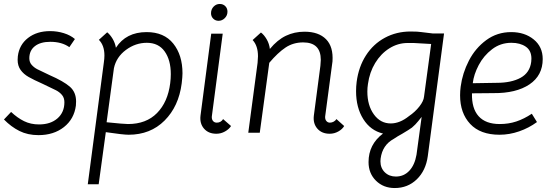

<svg xmlns="http://www.w3.org/2000/svg" viewBox="-34 -670 2809 969"><path d="M-14 -67 22 -105Q54 -75 87.5 -58.5Q121 -42 163 -42Q221 -42 256 -72.5Q291 -103 291 -154Q291 -176 279 -190.5Q267 -205 248.5 -214.5Q230 -224 181 -247Q136 -267 110.5 -281.5Q85 -296 70 -317Q55 -338 55 -368Q55 -380 56 -386Q63 -444 107.5 -478.5Q152 -513 219 -513Q255 -513 288.5 -502.5Q322 -492 344 -473L316 -432Q278 -459 220 -459Q170 -459 142 -437Q114 -415 114 -376Q114 -356 126 -342.5Q138 -329 154.5 -320.5Q171 -312 216 -291Q287 -260 318.5 -232.5Q350 -205 350 -158Q350 -144 349 -137Q340 -69 288.5 -28.5Q237 12 160 12Q106 12 64 -9Q22 -30 -14 -67Z M887 -300Q887 -283 883 -249Q868 -133 796.5 -61.5Q725 10 615 10Q588 10 500 -3L464 260H409L490 -354Q493 -374 493 -390Q493 -441 465 -469L507 -507Q522 -495 534.5 -474Q547 -453 551 -429Q602 -508 706 -508Q794 -508 840.5 -450Q887 -392 887 -300ZM825 -250Q828 -274 828 -296Q828 -367 797 -410.5Q766 -454 707 -454Q650 -454 601.5 -418Q553 -382 541 -326L504 -53Q592 -44 612 -44Q704 -44 758.5 -99.5Q813 -155 825 -250Z M1060 -51Q1081 -51 1092 -69L1132 -34Q1122 -18 1101.5 -6.5Q1081 5 1058 5Q1018 5 995.5 -21Q973 -47 978 -87L1032 -500H1090L1035 -82Q1034 -68 1041 -59.5Q1048 -51 1060 -51ZM1031 -603Q1031 -623 1044 -636.5Q1057 -650 1075 -650Q1092 -650 1103 -639Q1114 -628 1114 -611Q1114 -592 1100.5 -578.5Q1087 -565 1069 -565Q1053 -565 1042 -576Q1031 -587 1031 -603Z M1703 -34Q1694 -18 1673.5 -6.5Q1653 5 1630 5Q1590 5 1567.5 -21Q1545 -47 1550 -87L1583 -338Q1585 -358 1585 -368Q1585 -456 1496 -456Q1446 -456 1407 -430Q1368 -404 1325 -353L1277 0H1219L1266 -353Q1268 -377 1268 -386Q1268 -439 1241 -468L1283 -506Q1299 -494 1312 -471.5Q1325 -449 1328 -423Q1366 -469 1409 -489.5Q1452 -510 1503 -510Q1574 -510 1611.5 -472Q1649 -434 1644 -360L1607 -82Q1606 -68 1613 -59.5Q1620 -51 1631 -51Q1641 -51 1650 -56Q1659 -61 1664 -69Z M1826 148Q1826 59 1899 4Q1836 -11 1799.5 -69Q1763 -127 1763 -210Q1763 -233 1766 -257Q1776 -333 1813 -390.5Q1850 -448 1908.5 -479.5Q1967 -511 2038 -511Q2076 -511 2093 -508L2151 -501H2207L2125 118Q2115 191 2069.5 235Q2024 279 1958 279Q1901 279 1863.5 242Q1826 205 1826 148ZM2030 -84Q2061 -105 2082.5 -132.5Q2104 -160 2106 -182L2142 -448L2054 -453H2023Q1974 -453 1931 -426Q1888 -399 1859.5 -352Q1831 -305 1823 -246Q1820 -227 1820 -208Q1820 -138 1853 -92.5Q1886 -47 1938 -47Q1984 -47 2030 -84ZM2068 111 2094 -80Q2092 -78 2077.5 -59.5Q2063 -41 2045 -26Q2030 -15 1996 5Q1972 18 1953 31Q1896 62 1887 130Q1886 135 1886 144Q1886 178 1908 199.5Q1930 221 1964 221Q2004 221 2031.5 192Q2059 163 2068 111Z M2288 -189Q2288 -211 2291 -233Q2300 -301 2332.5 -364Q2365 -427 2420 -467.5Q2475 -508 2546 -508Q2614 -508 2659.5 -471Q2705 -434 2705 -372Q2705 -289 2638 -244Q2571 -199 2456 -200L2348 -199Q2346 -123 2381.5 -83.5Q2417 -44 2488 -44Q2533 -44 2572 -57Q2611 -70 2650 -96L2676 -54Q2635 -24 2586 -7Q2537 10 2487 10Q2390 10 2339 -44.5Q2288 -99 2288 -189ZM2647 -358Q2648 -363 2648 -374Q2648 -415 2619.5 -434.5Q2591 -454 2547 -454Q2492 -454 2449.5 -421.5Q2407 -389 2382 -341.5Q2357 -294 2352 -250L2473 -252Q2547 -252 2593.5 -277.5Q2640 -303 2647 -358Z"/></svg>

Font: Bellota
Style: Italic
Weight: 400
Italic angle: -7.5°
Designer: Kemie Guaida
Foundry: Kemie Guaida
Version: Version 4.001